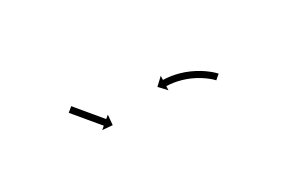

<svg xmlns="http://www.w3.org/2000/svg" viewBox="-49 -670 812 542"><g transform="rotate(20 357.0 -399.0)"><path d="M175.4 -302C175 -302 174.6 -302 174.2 -302L174.1 -282C174.5 -282 174.9 -282 175.3 -282C176.4 -282 177.5 -282 178.6 -282C180.4 -281.9 182.1 -281.9 183.8 -281.9C186.1 -281.9 188.3 -281.9 190.6 -281.9C193.2 -281.9 195.9 -281.9 198.6 -281.9C201.5 -281.8 204.5 -281.8 207.5 -281.8C210.6 -281.8 213.8 -281.8 217 -281.8C220.3 -281.8 223.5 -281.7 226.8 -281.7C230.1 -281.7 233.4 -281.7 236.6 -281.7C239.8 -281.7 243 -281.7 246.2 -281.7C249.1 -281.7 252.1 -281.7 255.1 -281.7C257.7 -281.6 260.4 -281.6 263 -281.6C265.3 -281.6 267.5 -281.6 269.8 -281.6C271.5 -281.6 273.2 -281.6 275 -281.6C276.1 -281.6 277.2 -281.6 278.3 -281.6C278.7 -281.6 279.1 -281.6 279.5 -281.6L279.5 -268.4L302.7 -291.6L279.5 -314.8L279.5 -301.6C279.1 -301.6 278.7 -301.6 278.3 -301.6C277.2 -301.6 276.1 -301.6 275 -301.6C273.3 -301.6 271.5 -301.6 269.8 -301.6C267.6 -301.6 265.3 -301.6 263.1 -301.6C260.4 -301.6 257.8 -301.6 255.1 -301.7C252.1 -301.7 249.2 -301.7 246.2 -301.7C243 -301.7 239.9 -301.7 236.7 -301.7C233.4 -301.7 230.2 -301.7 226.9 -301.7C223.6 -301.7 220.3 -301.8 217.1 -301.8C213.9 -301.8 210.7 -301.8 207.5 -301.8C204.6 -301.8 201.6 -301.8 198.6 -301.9C196 -301.9 193.3 -301.9 190.7 -301.9C188.4 -301.9 186.2 -301.9 183.9 -301.9C182.2 -301.9 180.5 -301.9 178.7 -302C177.6 -302 176.5 -302 175.4 -302ZM533.1 -510.5C533.5 -510.5 533.8 -510.5 534.1 -510.5L533.9 -530.5C533.5 -530.5 533.1 -530.5 532.7 -530.5C532.7 -530.5 532.6 -530.5 532.6 -530.5C532.5 -530.5 532.5 -530.5 532.5 -530.5C531 -530.4 529.5 -530.3 528 -530.2C528 -530.2 528 -530.2 527.9 -530.2C527.9 -530.2 527.8 -530.2 527.8 -530.2C525.3 -529.9 522.8 -529.6 520.3 -529.3C520.3 -529.3 520.3 -529.3 520.2 -529.3C520.2 -529.3 520.1 -529.3 520.1 -529.3C516.8 -528.8 513.5 -528.2 510.1 -527.5C510.1 -527.5 510.1 -527.5 510 -527.5C510 -527.5 510 -527.5 510 -527.5C506 -526.7 502 -525.7 498.1 -524.7C498.1 -524.7 498.1 -524.7 498 -524.7C498 -524.7 497.9 -524.7 497.9 -524.7C493.5 -523.5 489.2 -522.2 484.9 -520.8C484.9 -520.8 484.8 -520.8 484.8 -520.7C484.7 -520.7 484.7 -520.7 484.7 -520.7C480.1 -519.1 475.5 -517.4 471 -515.6C471 -515.6 470.9 -515.6 470.9 -515.6C470.8 -515.6 470.8 -515.5 470.8 -515.5C466.2 -513.6 461.6 -511.5 457 -509.3C457 -509.3 457 -509.3 456.9 -509.3C456.9 -509.3 456.8 -509.2 456.8 -509.2C452.4 -507 448 -504.6 443.6 -502.1C443.6 -502.1 443.5 -502.1 443.5 -502.1C443.4 -502 443.4 -502 443.4 -502C439.2 -499.5 435.1 -496.9 431.1 -494.2C431.1 -494.2 431 -494.2 431 -494.2C431 -494.1 430.9 -494.1 430.9 -494.1C427.2 -491.5 423.5 -488.8 419.9 -486.1C419.9 -486.1 419.9 -486 419.8 -486C419.8 -486 419.8 -486 419.8 -486C416.6 -483.4 413.5 -480.8 410.4 -478.2C410.4 -478.2 410.4 -478.1 410.3 -478.1C410.3 -478.1 410.3 -478.1 410.3 -478.1C407.7 -475.8 405.2 -473.4 402.7 -471.1C402.7 -471.1 402.7 -471 402.7 -471C402.6 -471 402.6 -471 402.6 -471C400.7 -469.1 398.9 -467.2 397 -465.3C397 -465.3 397 -465.3 397 -465.3C397 -465.3 397 -465.2 397 -465.2C395.8 -464 394.6 -462.8 393.5 -461.5C393.5 -461.5 393.5 -461.5 393.5 -461.5C393.4 -461.5 393.4 -461.5 393.4 -461.5C393 -461 392.6 -460.6 392.2 -460.1L382.4 -468.9L384.2 -436.2L416.9 -438L407.1 -446.8C407.5 -447.2 407.9 -447.6 408.3 -448.1C408.3 -448.1 408.3 -448.1 408.3 -448C408.3 -448 408.2 -448 408.2 -448C409.3 -449.2 410.4 -450.4 411.5 -451.5C411.5 -451.5 411.5 -451.5 411.5 -451.5C411.4 -451.5 411.4 -451.5 411.4 -451.5C413.1 -453.2 414.9 -455 416.7 -456.7C416.7 -456.7 416.6 -456.7 416.6 -456.7C416.6 -456.7 416.6 -456.6 416.6 -456.6C418.9 -458.9 421.2 -461 423.6 -463.2C423.6 -463.2 423.6 -463.1 423.6 -463.1C423.5 -463.1 423.5 -463.1 423.5 -463.1C426.4 -465.5 429.3 -468 432.2 -470.3C432.2 -470.3 432.2 -470.3 432.2 -470.3C432.1 -470.2 432.1 -470.2 432.1 -470.2C435.5 -472.8 438.9 -475.3 442.4 -477.7C442.4 -477.7 442.3 -477.7 442.3 -477.6C442.2 -477.6 442.2 -477.6 442.2 -477.6C446 -480.1 449.8 -482.5 453.7 -484.8C453.7 -484.8 453.6 -484.8 453.6 -484.8C453.5 -484.8 453.5 -484.7 453.5 -484.7C457.6 -487.1 461.7 -489.3 465.9 -491.4C465.9 -491.4 465.9 -491.4 465.8 -491.4C465.7 -491.3 465.7 -491.3 465.7 -491.3C469.9 -493.3 474.2 -495.3 478.6 -497.1C478.6 -497.1 478.5 -497.1 478.5 -497.1C478.4 -497.1 478.4 -497 478.4 -497C482.6 -498.7 486.9 -500.3 491.2 -501.8C491.2 -501.8 491.2 -501.8 491.1 -501.8C491.1 -501.8 491 -501.7 491 -501.7C495.1 -503 499.1 -504.3 503.2 -505.4C503.2 -505.4 503.2 -505.4 503.1 -505.4C503.1 -505.4 503 -505.4 503 -505.4C506.7 -506.3 510.4 -507.2 514.1 -507.9C514.1 -507.9 514 -507.9 514 -507.9C514 -507.9 513.9 -507.9 513.9 -507.9C517 -508.5 520.1 -509 523.1 -509.5C523.1 -509.5 523.1 -509.5 523.1 -509.5C523 -509.5 523 -509.5 523 -509.5C525.2 -509.8 527.5 -510 529.7 -510.3C529.7 -510.3 529.7 -510.3 529.7 -510.3C529.6 -510.3 529.6 -510.3 529.6 -510.3C530.8 -510.3 532.1 -510.4 533.3 -510.5C533.3 -510.5 533.3 -510.5 533.2 -510.5C533.2 -510.5 533.1 -510.5 533.1 -510.5Z"/></g></svg>

Font: FRB American Cursive Just Arrows Extrabold
Style: Bold Italic
Weight: 800
Italic angle: -25°
Version: Version 2.0;Modular Font Editor K font №1